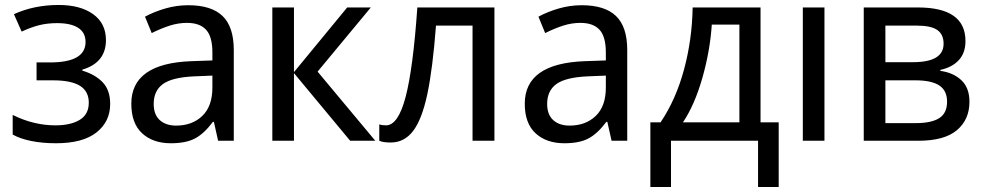

<svg xmlns="http://www.w3.org/2000/svg" viewBox="-20 -566 3959 772"><path d="M406 -405Q406 -314 311 -286V-282Q362 -267 392.5 -235.5Q423 -204 423 -148Q423 -77 368 -33.5Q313 10 205 10Q151 10 106 1Q61 -8 31 -25V-104Q115 -62 203 -62Q264 -62 300.5 -84Q337 -106 337 -153Q337 -199 301.5 -221Q266 -243 193 -243H127V-315H181Q324 -315 324 -397Q324 -435 294.5 -454Q265 -473 210 -473Q171 -473 138.5 -465Q106 -457 67 -439L36 -509Q117 -546 216 -546Q303 -546 354.5 -509Q406 -472 406 -405Z M920 -365V0H857L840 -76H836Q801 -29 764.5 -9.5Q728 10 667 10Q595 10 551.5 -30Q508 -70 508 -149Q508 -311 749 -320L834 -323V-355Q834 -419 808.5 -446.5Q783 -474 732 -474Q697 -474 662.5 -463Q628 -452 590 -433L563 -499Q600 -519 645 -532Q690 -545 737 -545Q830 -545 875 -501.5Q920 -458 920 -365ZM761 -259Q672 -255 635 -228Q598 -201 598 -148Q598 -105 622.5 -83Q647 -61 688 -61Q753 -61 793.5 -100Q834 -139 834 -214V-262Z M1471 -536 1257 -278 1489 0H1388L1162 -272V0H1075V-536H1162V-276L1376 -536Z M1880 0V-463H1733Q1720 -291 1698.5 -189Q1677 -87 1641.5 -40Q1606 7 1551 7Q1520 7 1505 0V-66Q1516 -62 1532 -62Q1581 -62 1611 -176.5Q1641 -291 1658 -536H1968V0Z M2502 -365V0H2439L2422 -76H2418Q2383 -29 2346.5 -9.5Q2310 10 2249 10Q2177 10 2133.5 -30Q2090 -70 2090 -149Q2090 -311 2331 -320L2416 -323V-355Q2416 -419 2390.5 -446.5Q2365 -474 2314 -474Q2279 -474 2244.5 -463Q2210 -452 2172 -433L2145 -499Q2182 -519 2227 -532Q2272 -545 2319 -545Q2412 -545 2457 -501.5Q2502 -458 2502 -365ZM2343 -259Q2254 -255 2217 -228Q2180 -201 2180 -148Q2180 -105 2204.5 -83Q2229 -61 2270 -61Q2335 -61 2375.5 -100Q2416 -139 2416 -214V-262Z M3038 -74H3111V186H3028V0H2678V186H2595V-74H2636Q2698 -166 2730.5 -287Q2763 -408 2765 -536H3038ZM2842 -467Q2835 -361 2804 -252.5Q2773 -144 2726 -74H2953V-467Z M3208 0V-536H3295V0Z M3761 -285V-281Q3813 -274 3845.5 -243.5Q3878 -213 3878 -157Q3878 -85 3827.5 -42.5Q3777 0 3672 0H3453V-536H3671Q3862 -536 3862 -401Q3862 -353 3835 -324Q3808 -295 3761 -285ZM3667 -463H3540V-316H3651Q3774 -316 3774 -390Q3774 -428 3748.5 -445.5Q3723 -463 3667 -463ZM3661 -243H3540V-71H3663Q3725 -71 3756.5 -91Q3788 -111 3788 -157Q3788 -202 3756.5 -222.5Q3725 -243 3661 -243Z"/></svg>

Font: Noto Sans Display
Style: Regular
Weight: 400
Designer: Monotype Design team
Foundry: Monotype Imaging Inc.
Version: Version 1.000